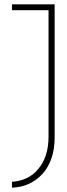

<svg xmlns="http://www.w3.org/2000/svg" viewBox="-20 -720 306 882"><path d="M174 80Q147 109 111.5 125Q76 141 35 142V115Q71 113 102 98.5Q133 84 155 57Q178 31 190.5 -7Q203 -45 203 -93V-673H35V-700H231V-90Q231 -34 216 8.5Q201 51 174 80Z"/></svg>

Font: Josefin Slab Light
Style: Regular
Weight: 300
Designer: Santiago Orozco
Foundry: Typemade
Version: Version 2.000